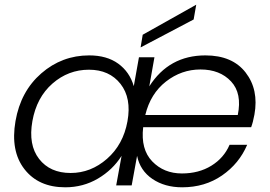

<svg xmlns="http://www.w3.org/2000/svg" viewBox="-20 -790 1150 818"><path d="M834 -494Q753 -494 687 -442.5Q621 -391 599 -300H993Q1012 -392 964.5 -443Q917 -494 834 -494ZM1033 -173Q999 -93 926 -42.5Q853 8 756 8Q682 8 629.5 -27.5Q577 -63 564 -126L541 0H475L498 -126Q460 -66 397 -29Q334 8 258 8Q144 8 84 -69.5Q24 -147 46 -274Q68 -401 156 -477.5Q244 -554 360 -554Q435 -554 483.5 -519Q532 -484 550 -423L572 -546H638L616 -422Q700 -554 855 -554Q970 -554 1026.5 -481Q1083 -408 1064 -302Q1058 -269 1050 -248H590Q579 -154 628.5 -102.5Q678 -51 755 -51Q827 -51 880.5 -84Q934 -117 958 -173ZM281 -53Q367 -53 436 -113.5Q505 -174 523 -273Q541 -372 493.5 -432.5Q446 -493 359 -493Q271 -493 203.5 -434Q136 -375 118 -274Q100 -173 146.5 -113Q193 -53 281 -53ZM588 -642 816 -770 805 -707 579 -588Z"/></svg>

Font: Poppins Light
Style: Italic
Weight: 300
Italic angle: -10°
Designer: Ninad Kale (Devanagari), Jonny Pinhorn (Latin)
Foundry: Indian Type Foundry
Version: Version 3.200;PS 1.000;hotconv 16.6.54;makeotf.lib2.5.65590